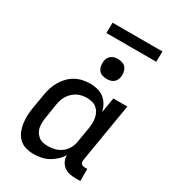

<svg xmlns="http://www.w3.org/2000/svg" viewBox="-217 -1027 1034 1151"><g transform="rotate(30 300.0 -451.5)"><path d="M200 8Q172 8 145.5 0.5Q119 -7 100 -25Q81 -43 70.5 -67.5Q60 -92 56 -119Q52 -146 53 -174.5Q54 -203 59 -231L76 -331Q80 -356 88 -381Q96 -406 109.5 -429Q123 -452 142 -471.5Q161 -491 184.5 -504Q208 -517 234 -522.5Q260 -528 285 -528Q311 -528 336.5 -521.5Q362 -515 381 -500Q400 -485 412.5 -463Q425 -441 431 -416L448 -520H545L477 -111Q476 -104 477 -97Q478 -90 482 -85Q486 -80 492.5 -78Q499 -76 506 -76H524V8H492Q470 8 449 3.5Q428 -1 411.5 -13.5Q395 -26 385.5 -45.5Q376 -65 377 -87Q363 -64 343 -45.5Q323 -27 299.5 -14.5Q276 -2 250.5 3Q225 8 200 8ZM251 -76Q275 -76 299.5 -82.5Q324 -89 345 -105.5Q366 -122 378 -145Q390 -168 393 -192L410 -292Q413 -311 413.5 -329.5Q414 -348 410.5 -365.5Q407 -383 398.5 -398.5Q390 -414 377 -424.5Q364 -435 346 -439.5Q328 -444 309 -444Q293 -444 276 -440.5Q259 -437 243.5 -429Q228 -421 215 -408.5Q202 -396 192.5 -381Q183 -366 178 -350Q173 -334 170 -317L154 -217Q151 -200 150.5 -182Q150 -164 153 -147.5Q156 -131 165 -117Q174 -103 187 -93Q200 -83 217 -79.5Q234 -76 251 -76ZM354 -601Q338 -601 322.5 -606.5Q307 -612 298 -624.5Q289 -637 286.5 -653.5Q284 -670 286 -687Q288 -698 294 -709Q300 -720 310 -727Q320 -734 331.5 -736.5Q343 -739 355 -739Q371 -739 386.5 -733.5Q402 -728 411 -715.5Q420 -703 423 -686.5Q426 -670 423 -653Q421 -642 415 -631Q409 -620 399 -613Q389 -606 377.5 -603.5Q366 -601 354 -601ZM561 -839H216L217 -911H562Z"/></g></svg>

Font: Iosevka Custom Medium
Style: Italic
Weight: 500
Italic angle: -9°
Designer: Belleve Invis
Foundry: Belleve Invis
Version: Version 27.0.1